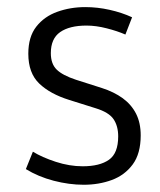

<svg xmlns="http://www.w3.org/2000/svg" viewBox="-20 -508 443 533"><path d="M212.4 4.9Q171.9 4.9 128.9 -6.3Q85.9 -17.6 51.8 -38.6L71.3 -86.9Q96.7 -71.3 134.8 -58.8Q172.9 -46.4 209.5 -46.4Q256.8 -46.4 282.5 -64.5Q308.1 -82.5 308.1 -129.4Q308.1 -158.2 295.2 -177.2Q282.2 -196.3 245.6 -207.5L172.4 -230.5Q119.1 -247.1 88.9 -276.1Q58.6 -305.2 58.6 -358.9Q58.6 -405.8 80.8 -434.1Q103 -462.4 139.2 -475.3Q175.3 -488.3 216.8 -488.3Q250.5 -488.3 284.4 -480.7Q318.4 -473.1 346.7 -460L328.1 -412.1Q305.7 -421.9 276.1 -429.4Q246.6 -437 220.2 -437Q172.9 -437 147 -418.9Q121.1 -400.9 121.1 -360.4Q121.1 -330.6 137.5 -314.7Q153.8 -298.8 190.9 -286.6L262.7 -263.7Q296.4 -252.9 320.6 -235.4Q344.7 -217.8 357.7 -192.4Q370.6 -167 370.6 -132.3Q370.6 -81.5 348.4 -51.5Q326.2 -21.5 290.3 -8.3Q254.4 4.9 212.4 4.9Z"/></svg>

Font: Anaheim
Style: Regular
Weight: 400
Designer: Vernon Adams
Foundry: Vernon Adams
Version: Version 2.001